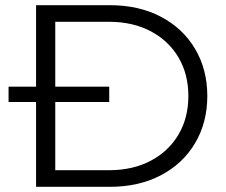

<svg xmlns="http://www.w3.org/2000/svg" viewBox="-20 -720 871 740"><path d="M119 -700H404Q515 -700 600 -655.5Q685 -611 732 -531.5Q779 -452 779 -350Q779 -248 732 -168.5Q685 -89 600 -44.5Q515 0 404 0H119ZM400 -64Q492 -64 561 -100.5Q630 -137 668 -201.5Q706 -266 706 -350Q706 -434 668 -498.5Q630 -563 561 -599.5Q492 -636 400 -636H193V-64ZM13 -386H401V-327H13Z"/></svg>

Font: Montserrat-Regular
Style: Regular
Weight: 400
Version: Version 7.200